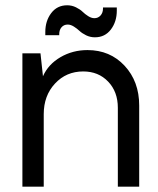

<svg xmlns="http://www.w3.org/2000/svg" viewBox="-20 -700 594 720"><path d="M64 0V-500H131.8L141.1 -414.1Q161.1 -459 206.8 -485.6Q252.4 -512.2 308.1 -512.2Q392.6 -512.2 447.3 -453.4Q502 -394.5 502 -304.2V0H421.9V-295.9Q421.9 -356 385.5 -394Q349.1 -432.1 292 -432.1Q228.5 -432.1 186.3 -386.7Q144 -341.3 144 -272V0ZM335.9 -560.1Q318.4 -560.1 303 -567.6Q287.6 -575.2 278.3 -584Q269 -592.8 257.1 -600.3Q245.1 -607.9 233.9 -607.9Q219.7 -607.9 210.9 -597.9Q202.1 -587.9 202.1 -571.8V-567.9H149.9V-580.1Q149.9 -621.6 172.1 -650.9Q194.3 -680.2 231.9 -680.2Q249.5 -680.2 264.9 -672.6Q280.3 -665 289.6 -656Q298.8 -647 310.8 -639.4Q322.8 -631.8 334 -631.8Q348.1 -631.8 357.2 -642.1Q366.2 -652.3 366.2 -668V-671.9H418V-660.2Q418 -618.7 395.8 -589.4Q373.5 -560.1 335.9 -560.1Z"/></svg>

Font: Apfel Grotezk
Style: Regular
Weight: 400
Designer: Luigi Gorlero
Foundry: © 2023, Luigi Gorlero & Collletttivo
Version: Version 2.000;Glyphs 3.2 (3217)